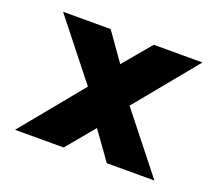

<svg xmlns="http://www.w3.org/2000/svg" viewBox="-85 -600 777 686"><g transform="rotate(20 303.5 -256.5)"><path d="M385 -250 560 -29H379L303 -135L215 -29H30L222 -263L47 -484H228L303 -378L392 -484H577Z"/></g></svg>

Font: Catamaran Thin Black
Style: Regular
Weight: 900
Version: Version 2.000